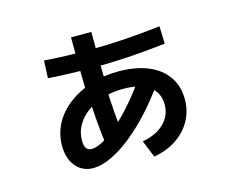

<svg xmlns="http://www.w3.org/2000/svg" viewBox="-98 -783 1197 987"><g transform="rotate(-15 500.0 -289.5)"><path d="M571 -29Q621 -38 656 -59.5Q691 -81 710 -112.5Q729 -144 729 -183Q729 -246 681 -281Q633 -316 543 -316Q485 -316 435 -300.5Q385 -285 348 -257.5Q311 -230 290.5 -193.5Q270 -157 270 -114Q270 -85 279.5 -72Q289 -59 307 -59Q335 -59 373.5 -81Q412 -103 456 -142Q500 -181 546.5 -235Q593 -289 638 -354L717 -298Q667 -226 611 -164.5Q555 -103 498 -57.5Q441 -12 388 13Q335 38 292 38Q234 38 199 -4Q164 -46 164 -114Q164 -177 192.5 -230.5Q221 -284 273 -324Q325 -364 394 -386.5Q463 -409 543 -409Q634 -409 700 -381.5Q766 -354 801 -303Q836 -252 836 -182Q836 -121 808 -70Q780 -19 728.5 15.5Q677 50 608 62ZM385 -53Q376 -119 370.5 -184.5Q365 -250 362 -325H357Q355 -391 354 -468Q353 -545 353 -641H461Q461 -552 462 -480Q463 -408 466 -346H461Q464 -269 469.5 -202Q475 -135 484 -68ZM422 -461Q362 -461 297 -463Q232 -465 184 -469L188 -562Q235 -558 299.5 -556Q364 -554 422 -554Q511 -554 602 -559.5Q693 -565 807 -578L810 -485Q696 -472 603.5 -466.5Q511 -461 422 -461Z"/></g></svg>

Font: M PLUS 2 SemiBold
Style: Regular
Weight: 600
Designer: Coji Morishita
Foundry: UNDERFOREST DESIGN
Version: Version 1.001